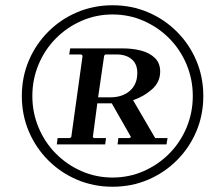

<svg xmlns="http://www.w3.org/2000/svg" viewBox="-20 -700 828 730"><path d="M408 -25Q471 -25 526.5 -49.5Q582 -74 624 -116.5Q666 -159 689.5 -215.5Q713 -272 713 -335Q713 -398 689.5 -454.5Q666 -511 624 -553.5Q582 -596 526.5 -620.5Q471 -645 408 -645Q345 -645 289.5 -620.5Q234 -596 192 -553.5Q150 -511 126.5 -454.5Q103 -398 103 -335Q103 -272 126.5 -215.5Q150 -159 192 -116.5Q234 -74 289.5 -49.5Q345 -25 408 -25ZM408 10Q336 10 273.5 -16.5Q211 -43 163.5 -90.5Q116 -138 89.5 -200.5Q63 -263 63 -335Q63 -407 89.5 -469.5Q116 -532 163.5 -579.5Q211 -627 273.5 -653.5Q336 -680 408 -680Q480 -680 542.5 -653.5Q605 -627 652.5 -579.5Q700 -532 726.5 -469.5Q753 -407 753 -335Q753 -263 726.5 -200.5Q700 -138 652.5 -90.5Q605 -43 542.5 -16.5Q480 10 408 10ZM196 -151 199 -175H246L251 -179L294 -488L289 -493H243L247 -516H446Q485 -516 517 -507.5Q549 -499 569 -479.5Q589 -460 589 -428Q589 -388 558 -360.5Q527 -333 486 -319L570 -175H617L613 -151H427L430 -175H472L478 -179L405 -307H350L333 -179L337 -175H383L380 -151ZM353 -330H400Q445 -330 473.5 -354.5Q502 -379 502 -423Q502 -457 480.5 -475Q459 -493 423 -493H380L376 -488Z"/></svg>

Font: Brygada 1918 SemiBold
Style: Italic
Weight: 600
Italic angle: -8°
Designer: Mateusz Machalski | Borys Kosmynka | Przemek Hoffer
Foundry: NIEPODLEGLA 2018
Version: Version 3.006